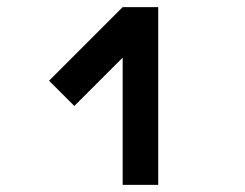

<svg xmlns="http://www.w3.org/2000/svg" viewBox="-20 -1020 690 540"><path d="M425 -1000V-500H325V-858L189 -722L118 -793L325 -1000Z"/></svg>

Font: Monoikos Medium
Style: Regular
Weight: 500
Designer: Brian Krent
Version: Version 0.088